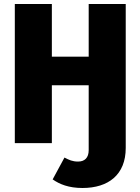

<svg xmlns="http://www.w3.org/2000/svg" viewBox="-20 -715 701 959"><path d="M423 -695V-432H239V-695H54V0H239V-289H423V35C423 73 403 92 370 92C342 92 325 84 302 72L243 181C277 205 323 224 392 224C521 224 608 158 608 24V-695Z"/></svg>

Font: Fira Sans ExtraBold
Style: Regular
Weight: 800
Designer: bBox Type GmbH & Carrois Corporate GbR & Edenspiekermann AG
Foundry: bBox Type GmbH & Carrois Corporate GbR & Edenspiekermann AG
Version: Version 4.300;PS 004.300;hotconv 1.0.88;makeotf.lib2.5.64775